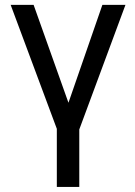

<svg xmlns="http://www.w3.org/2000/svg" viewBox="-20 -548 541 772"><path d="M298.8 -64.5V203.6H208.5V-64.5ZM251 -122.6 391.6 -528.3H484.4L288.6 0H228.5ZM115.2 -528.3 259.8 -122.1 279.8 0H219.7L22.9 -528.3Z"/></svg>

Font: RobotoDEMO
Style: Regular
Weight: 400
Designer: Christian Robertson
Foundry: Google
Version: Version 2.136